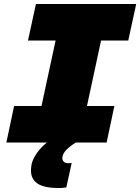

<svg xmlns="http://www.w3.org/2000/svg" viewBox="-20 -718 706 967"><path d="M51 -184H189L260 -514H121L161 -698H666L626 -514H489L418 -184H556L517 0H362Q335 16 317 34Q299 52 295 69Q294 72 294 79Q294 90 302 97Q310 104 323 104Q335 104 341 103L314 226Q295 229 277 229Q202 229 169 206.5Q136 184 136 141Q136 127 139 110Q144 85 164 55.5Q184 26 216 0H12Z"/></svg>

Font: Azeret Mono Black
Style: Italic
Weight: 900
Italic angle: -12°
Designer: Martin Vácha
Foundry: Displaay
Version: Version 1.000; Glyphs 3.0.3, build 3074